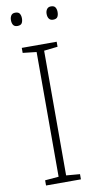

<svg xmlns="http://www.w3.org/2000/svg" viewBox="-99 -939 492 981"><g transform="rotate(-10 147.0 -448.5)"><path d="M238 0H57V-27L128 -33V-680L57 -688V-714H238V-688L167 -680V-33L238 -27ZM27 -863Q27 -877 33.5 -887Q40 -897 55 -897Q72 -897 78 -887Q84 -877 84 -863Q84 -847 78 -837.5Q72 -828 55 -828Q40 -828 33.5 -837.5Q27 -847 27 -863ZM212 -863Q212 -877 219 -887Q226 -897 240 -897Q257 -897 263 -887Q269 -877 269 -863Q269 -847 263 -837.5Q257 -828 240 -828Q226 -828 219 -837.5Q212 -847 212 -863Z"/></g></svg>

Font: Noto Sans Cham ExtraLight
Style: Regular
Weight: 250
Version: Version 2.002